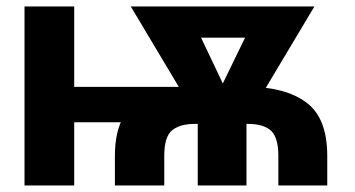

<svg xmlns="http://www.w3.org/2000/svg" viewBox="-20 -565 1083 585"><path d="M113.8 -300.3H613.8V-192.4H113.8ZM54.7 -545.4H206.1V0H54.7ZM480.5 -90.3V0H330.1V-90.3Q330.1 -205.1 395 -252.9Q459 -300.3 573.7 -300.3H735.4Q849.1 -300.3 913.1 -252.9Q977.1 -205.6 977.1 -90.3V0H828.1V-90.3Q828.1 -144.5 806.6 -166Q784.2 -187.5 735.4 -187.5H573.7Q528.3 -187.5 504.4 -168Q480.5 -148.4 480.5 -90.3ZM479 -545.4H854.5V-450.2H479ZM644 -185.5 627 -245.1 772.9 -545.4H938L723.1 -185.5ZM378.4 -545.4H547.4L691.4 -242.2L672.4 -185.5H593.3ZM582.5 -249.5H731V0H582.5Z"/></svg>

Font: My Font
Style: Bold
Weight: 500
Designer: Rasmus Andersson
Foundry: rsms
Version: Version 0.001